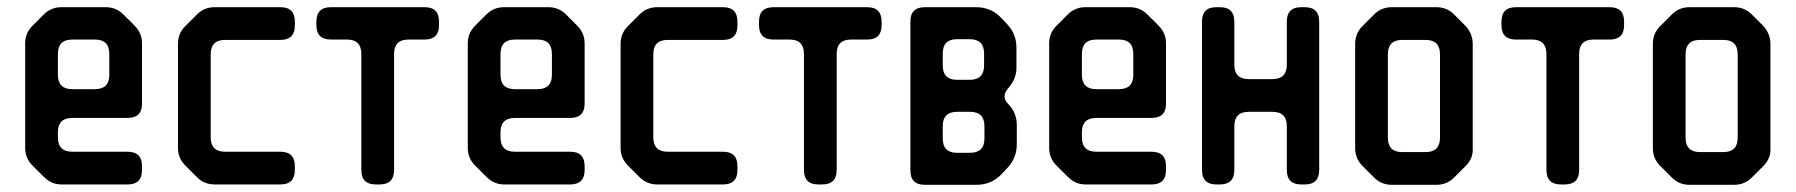

<svg xmlns="http://www.w3.org/2000/svg" viewBox="-20 -505 4994 534"><path d="M102 -13Q123 8 151 8H335Q375 8 375 -32V-43Q375 -83 335 -83H181Q141 -83 141 -123V-137Q141 -177 181 -177H335Q375 -177 375 -217V-384Q375 -413 355 -433L323 -465Q303 -485 274 -485H151Q122 -485 102 -465L70 -433Q50 -413 50 -384V-94Q50 -65 70 -45ZM141 -297V-355Q141 -395 181 -395H244Q284 -395 284 -355V-297Q284 -257 244 -257H181Q141 -257 141 -297Z M528 -12Q548 8 577 8H760Q800 8 800 -32V-43Q800 -83 760 -83H606Q566 -83 566 -123V-354Q566 -394 606 -394H760Q800 -394 800 -434V-445Q800 -485 760 -485H577Q548 -485 528 -465L495 -432Q475 -412 475 -383V-94Q475 -65 495 -45Z M985 -32Q985 8 1025 8H1036Q1076 8 1076 -32V-355Q1076 -395 1116 -395H1161Q1201 -395 1201 -435V-445Q1201 -485 1161 -485H900Q860 -485 860 -445V-435Q860 -395 900 -395H945Q985 -395 985 -355Z M1333 -13Q1354 8 1382 8H1566Q1606 8 1606 -32V-43Q1606 -83 1566 -83H1412Q1372 -83 1372 -123V-137Q1372 -177 1412 -177H1566Q1606 -177 1606 -217V-384Q1606 -413 1586 -433L1554 -465Q1534 -485 1505 -485H1382Q1353 -485 1333 -465L1301 -433Q1281 -413 1281 -384V-94Q1281 -65 1301 -45ZM1372 -297V-355Q1372 -395 1412 -395H1475Q1515 -395 1515 -355V-297Q1515 -257 1475 -257H1412Q1372 -257 1372 -297Z M1759 -12Q1779 8 1808 8H1991Q2031 8 2031 -32V-43Q2031 -83 1991 -83H1837Q1797 -83 1797 -123V-354Q1797 -394 1837 -394H1991Q2031 -394 2031 -434V-445Q2031 -485 1991 -485H1808Q1779 -485 1759 -465L1726 -432Q1706 -412 1706 -383V-94Q1706 -65 1726 -45Z M2216 -32Q2216 8 2256 8H2267Q2307 8 2307 -32V-355Q2307 -395 2347 -395H2392Q2432 -395 2432 -435V-445Q2432 -485 2392 -485H2131Q2091 -485 2091 -445V-435Q2091 -395 2131 -395H2176Q2216 -395 2216 -355Z M2552 9H2696Q2736 9 2764 -19L2780 -36Q2808 -64 2808 -104V-157Q2808 -192 2783 -217Q2774 -226 2774 -237Q2774 -247 2782 -257Q2807 -285 2807 -315V-372Q2807 -412 2779 -440L2763 -457Q2735 -485 2695 -485H2552Q2512 -485 2512 -445V-31Q2512 9 2552 9ZM2602 -323V-356Q2602 -396 2642 -396H2677Q2717 -396 2717 -356V-323Q2717 -283 2677 -283H2642Q2602 -283 2602 -323ZM2602 -120V-154Q2602 -194 2642 -194H2678Q2718 -194 2718 -154V-120Q2718 -80 2678 -80H2642Q2602 -80 2602 -120Z M2950 -13Q2971 8 2999 8H3183Q3223 8 3223 -32V-43Q3223 -83 3183 -83H3029Q2989 -83 2989 -123V-137Q2989 -177 3029 -177H3183Q3223 -177 3223 -217V-384Q3223 -413 3203 -433L3171 -465Q3151 -485 3122 -485H2999Q2970 -485 2950 -465L2918 -433Q2898 -413 2898 -384V-94Q2898 -65 2918 -45ZM2989 -297V-355Q2989 -395 3029 -395H3092Q3132 -395 3132 -355V-297Q3132 -257 3092 -257H3029Q2989 -257 2989 -297Z M3323 -32Q3323 8 3363 8H3373Q3413 8 3413 -32V-154Q3413 -194 3453 -194H3519Q3559 -194 3559 -154V-32Q3559 8 3599 8H3609Q3649 8 3649 -32V-445Q3649 -485 3609 -485H3599Q3559 -485 3559 -445V-325Q3559 -285 3519 -285H3453Q3413 -285 3413 -325V-445Q3413 -485 3373 -485H3363Q3323 -485 3323 -445Z M3802 -11Q3822 9 3851 9H3975Q4004 9 4024 -11L4056 -43Q4078 -65 4076 -93V-383Q4076 -411 4056 -433L4024 -465Q4004 -485 3975 -485H3851Q3822 -485 3802 -465L3769 -432Q3749 -412 3749 -383V-93Q3749 -64 3769 -44ZM3840 -122V-354Q3840 -394 3880 -394H3945Q3985 -394 3985 -354V-122Q3985 -82 3945 -82H3880Q3840 -82 3840 -122Z M4281 -32Q4281 8 4321 8H4332Q4372 8 4372 -32V-355Q4372 -395 4412 -395H4457Q4497 -395 4497 -435V-445Q4497 -485 4457 -485H4196Q4156 -485 4156 -445V-435Q4156 -395 4196 -395H4241Q4281 -395 4281 -355Z M4630 -11Q4650 9 4679 9H4803Q4832 9 4852 -11L4884 -43Q4906 -65 4904 -93V-383Q4904 -411 4884 -433L4852 -465Q4832 -485 4803 -485H4679Q4650 -485 4630 -465L4597 -432Q4577 -412 4577 -383V-93Q4577 -64 4597 -44ZM4668 -122V-354Q4668 -394 4708 -394H4773Q4813 -394 4813 -354V-122Q4813 -82 4773 -82H4708Q4668 -82 4668 -122Z"/></svg>

Font: WD-XL Lubrifont TC
Style: Regular
Weight: 400
Designer: [WD-XL Lubrifont] Copyright 2020-2022 (c) NightFurySL2001, Skr-ZERO; [ZCOOL QingKe HuangYou] Copyright 2018-2022 (c) The
Version: Version 2.001;hotconv 1.1.1;makeotfexe 2.6.0